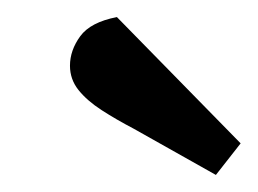

<svg xmlns="http://www.w3.org/2000/svg" viewBox="-20 -759 302 225"><path d="M233 -554 137 -608Q116 -619 99 -630Q82 -641 72 -653.5Q62 -666 62 -682Q62 -700 74 -716.5Q86 -733 117 -739L262 -591Z"/></svg>

Font: Faustina SemiBold
Style: Italic
Weight: 600
Italic angle: -8°
Designer: Alfonso Garcia
Foundry: http://www.omnibus-type.com
Version: Version 1.200